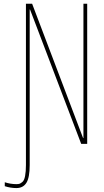

<svg xmlns="http://www.w3.org/2000/svg" viewBox="-20 -750 540 1001"><path d="M134.8 -700.2V110.4Q134.8 175.8 117.7 203.1Q100.6 230.5 65.4 230.5Q35.2 230.5 4.9 220.7V200.2Q35.2 210 65.4 210Q76.2 210 82 208Q87.9 206.1 97.2 198.2Q106.4 190.4 110.8 167.5Q115.2 144.5 115.2 110.4V-730.5H147.5L413.1 -30.3H415V-730.5H434.6V0H403.3L136.7 -700.2Z"/></svg>

Font: Mgen+ 1m thin
Style: Regular
Weight: 100
Designer: [Source Han Sans]
Ryoko NISHIZUKA  (kana & ideographs); Paul D. Hunt (Latin, Greek & Cyrillic); Wenlong ZHANG  (bopomofo
Version: Version 1.059.20150602